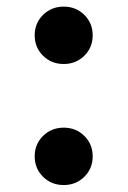

<svg xmlns="http://www.w3.org/2000/svg" viewBox="-20 -539 378 569"><path d="M168.8 9.4Q132.4 9.4 107.6 -15.1Q82.8 -39.6 82.8 -75.7Q82.8 -111.7 107.6 -136.2Q132.4 -160.7 168.8 -160.7Q205.1 -160.7 229.9 -136.2Q254.7 -111.7 254.7 -75.7Q254.7 -39.6 229.9 -15.1Q205.1 9.4 168.8 9.4ZM168.8 -349.3Q132.4 -349.3 107.6 -373.8Q82.8 -398.3 82.8 -434.4Q82.8 -470.4 107.6 -494.9Q132.4 -519.4 168.8 -519.4Q205.1 -519.4 229.9 -494.9Q254.7 -470.4 254.7 -434.4Q254.7 -398.3 229.9 -373.8Q205.1 -349.3 168.8 -349.3Z"/></svg>

Font: Inter V
Style: 
Weight: 400
Designer: Rasmus Andersson
Foundry: rsms
Version: Version 4.000;git-a3f224843